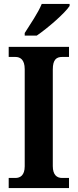

<svg xmlns="http://www.w3.org/2000/svg" viewBox="-20 -951 392 971"><path d="M105 -784V-771H166C223 -810 310 -886 332 -921V-931H191C173 -886 132 -827 105 -784ZM24 0H329V-51H294C268 -51 247 -66 247 -111V-600C247 -650 266 -663 294 -663H329V-714H24V-663H58C82 -663 105 -650 105 -601V-110C105 -64 82 -51 58 -51H24Z"/></svg>

Font: Noto Serif Georgian Condensed Bold
Style: Regular
Weight: 700
Width: 3
Designer: Monotype Design Team, Akaki Razmadze
Foundry: Google LLC
Version: Version 2.003